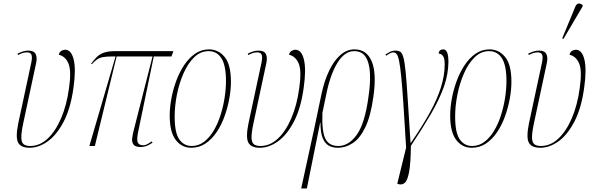

<svg xmlns="http://www.w3.org/2000/svg" viewBox="-20 -825 3360 1085"><path d="M147 10Q98 10 82.5 -19Q67 -48 83 -127L157 -472Q163 -501 158 -515Q153 -529 133 -529Q119 -529 107 -525Q95 -521 82 -514L79 -522Q96 -530 110 -534.5Q124 -539 140 -539Q172 -539 181.5 -519.5Q191 -500 184 -468L111 -127Q100 -75 100.5 -47.5Q101 -20 113.5 -10Q126 0 151 0Q204 0 248.5 -41Q293 -82 325 -156Q357 -230 370 -327Q384 -423 367.5 -464.5Q351 -506 312 -516Q317 -533 328.5 -538.5Q340 -544 348 -544Q383 -544 396.5 -488Q410 -432 395 -328Q379 -212 339.5 -137Q300 -62 249.5 -26Q199 10 147 10Z M485 0 633 -506H617Q583 -506 563 -502.5Q543 -499 529 -489.5Q515 -480 499 -462L495 -465Q511 -487 526.5 -502.5Q542 -518 566 -527Q590 -536 630 -536H960L949 -506H849L762 -86Q751 -36 758.5 -20Q766 -4 788 -4Q801 -4 814.5 -11.5Q828 -19 838 -26L842 -19Q808 6 776 6Q745 6 734.5 -8Q724 -22 727 -45Q730 -68 737 -94L842 -506H639L516 0Z M1061 10Q1007 10 973 -34.5Q939 -79 939 -172Q939 -215 948 -265.5Q957 -316 975 -365.5Q993 -415 1020 -456Q1047 -497 1082.5 -521.5Q1118 -546 1161 -546Q1214 -546 1249.5 -503Q1285 -460 1285 -362Q1285 -319 1276 -269Q1267 -219 1249.5 -169.5Q1232 -120 1205 -79.5Q1178 -39 1142 -14.5Q1106 10 1061 10ZM1063 0Q1101 0 1132 -23Q1163 -46 1186.5 -85Q1210 -124 1225.5 -172Q1241 -220 1249 -271Q1257 -322 1257 -368Q1257 -455 1231.5 -495.5Q1206 -536 1159 -536Q1113 -536 1077.5 -501.5Q1042 -467 1017.5 -411.5Q993 -356 980 -291.5Q967 -227 967 -166Q967 -75 993 -37.5Q1019 0 1063 0Z M1448 10Q1399 10 1383.5 -19Q1368 -48 1384 -127L1458 -472Q1464 -501 1459 -515Q1454 -529 1434 -529Q1420 -529 1408 -525Q1396 -521 1383 -514L1380 -522Q1397 -530 1411 -534.5Q1425 -539 1441 -539Q1473 -539 1482.5 -519.5Q1492 -500 1485 -468L1412 -127Q1401 -75 1401.5 -47.5Q1402 -20 1414.5 -10Q1427 0 1452 0Q1505 0 1549.5 -41Q1594 -82 1626 -156Q1658 -230 1671 -327Q1685 -423 1668.5 -464.5Q1652 -506 1613 -516Q1618 -533 1629.5 -538.5Q1641 -544 1649 -544Q1684 -544 1697.5 -488Q1711 -432 1696 -328Q1680 -212 1640.5 -137Q1601 -62 1550.5 -26Q1500 10 1448 10Z M1682 240 1757 -104 1797 -295Q1813 -369 1840 -425.5Q1867 -482 1903.5 -514Q1940 -546 1983 -546Q2052 -546 2080.5 -478.5Q2109 -411 2090 -278Q2075 -170 2045 -107Q2015 -44 1974.5 -17Q1934 10 1888 10Q1861 10 1839 -1.5Q1817 -13 1804 -43.5Q1791 -74 1791 -131H1789L1714 240ZM1892 0Q1951 0 1996.5 -64Q2042 -128 2062 -276Q2074 -355 2070.5 -413.5Q2067 -472 2046 -504Q2025 -536 1981 -536Q1928 -536 1887.5 -471Q1847 -406 1824 -293L1802 -187Q1798 -83 1818.5 -41.5Q1839 0 1892 0Z M2275 9Q2266 -140 2259.5 -238.5Q2253 -337 2247 -395.5Q2241 -454 2235 -482.5Q2229 -511 2221 -520Q2213 -529 2202 -529Q2194 -529 2183.5 -523.5Q2173 -518 2162 -510L2158 -517Q2170 -525 2183.5 -532Q2197 -539 2214 -539Q2232 -539 2242.5 -532Q2253 -525 2260 -499Q2267 -473 2272.5 -417Q2278 -361 2284 -264.5Q2290 -168 2300 -18H2302Q2366 -111 2408 -187Q2450 -263 2471.5 -330.5Q2493 -398 2493 -462Q2493 -496 2483 -509Q2473 -522 2459 -522Q2460 -536 2467.5 -541Q2475 -546 2485 -546Q2514 -546 2514 -476Q2514 -407 2488.5 -335Q2463 -263 2415.5 -181.5Q2368 -100 2302 -1Q2301 97 2292 146Q2283 195 2267 208.5Q2251 222 2230 215L2225 213L2275 9Z M2646 10Q2592 10 2558 -34.5Q2524 -79 2524 -172Q2524 -215 2533 -265.5Q2542 -316 2560 -365.5Q2578 -415 2605 -456Q2632 -497 2667.5 -521.5Q2703 -546 2746 -546Q2799 -546 2834.5 -503Q2870 -460 2870 -362Q2870 -319 2861 -269Q2852 -219 2834.5 -169.5Q2817 -120 2790 -79.5Q2763 -39 2727 -14.5Q2691 10 2646 10ZM2648 0Q2686 0 2717 -23Q2748 -46 2771.5 -85Q2795 -124 2810.5 -172Q2826 -220 2834 -271Q2842 -322 2842 -368Q2842 -455 2816.5 -495.5Q2791 -536 2744 -536Q2698 -536 2662.5 -501.5Q2627 -467 2602.5 -411.5Q2578 -356 2565 -291.5Q2552 -227 2552 -166Q2552 -75 2578 -37.5Q2604 0 2648 0Z M3033 10Q2984 10 2968.5 -19Q2953 -48 2969 -127L3043 -472Q3049 -501 3044 -515Q3039 -529 3019 -529Q3005 -529 2993 -525Q2981 -521 2968 -514L2965 -522Q2982 -530 2996 -534.5Q3010 -539 3026 -539Q3058 -539 3067.5 -519.5Q3077 -500 3070 -468L2997 -127Q2986 -75 2986.5 -47.5Q2987 -20 2999.5 -10Q3012 0 3037 0Q3090 0 3134.5 -41Q3179 -82 3211 -156Q3243 -230 3256 -327Q3270 -423 3253.5 -464.5Q3237 -506 3198 -516Q3203 -533 3214.5 -538.5Q3226 -544 3234 -544Q3269 -544 3282.5 -488Q3296 -432 3281 -328Q3265 -212 3225.5 -137Q3186 -62 3135.5 -26Q3085 10 3033 10ZM3164 -605 3157 -608 3231 -787Q3239 -805 3251 -805Q3263 -805 3273 -796L3272 -788Z"/></svg>

Font: Noto Serif Display ExtraCondensed Thin
Style: Italic
Weight: 100
Width: 2
Italic angle: -12°
Designer: Monotype Design Team
Foundry: Monotype Imaging Inc.
Version: Version 2.009